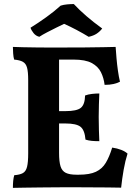

<svg xmlns="http://www.w3.org/2000/svg" viewBox="-20 -906 665 929"><path d="M42.4 -679Q62.1 -678 91.1 -677.5Q120.2 -677 152.5 -676.5Q184.8 -676 214.9 -676Q244.9 -676 265.8 -676V-166.2Q265.8 -124.5 272.8 -101.6Q279.8 -78.8 298.2 -69.7Q316.6 -60.7 350 -60.7L327.5 0Q300.6 0 259.9 0.3Q219.2 0.5 176 1Q132.7 1.5 96.6 2Q60.4 2.5 42.4 3Q42.4 -15.2 43.9 -31.2Q45.5 -47.1 49 -58.3Q76 -60.3 90.7 -68.5Q105.5 -76.8 110.9 -98.9Q116.4 -120.9 116.4 -163.6V-518.7Q116.4 -558.5 110.9 -578.5Q105.5 -598.6 90.7 -606.9Q76 -615.2 48.5 -617.7Q44.9 -629.4 43.7 -647.1Q42.4 -664.9 42.4 -679ZM522.8 -191.9Q547.2 -188.4 566.6 -180.8Q586 -173.2 597.1 -162.7Q586.1 -128.7 578.3 -84.5Q570.6 -40.3 566.1 2Q541.9 1 502.6 1Q463.3 1 417.6 0.5Q371.9 0 327.5 0L350 -60.7H361.7Q413.9 -60.7 444.1 -74.9Q474.4 -89.1 491.8 -118.2Q509.3 -147.2 522.8 -191.9ZM460.6 -453.7Q459.6 -429.2 458.6 -401Q457.6 -372.7 457.6 -340.5Q457.6 -306.1 458.6 -276.5Q459.6 -246.8 460.6 -222.9Q439.8 -222.9 423.8 -224.4Q407.9 -226 393.7 -230.5Q389.7 -276.8 369.4 -292.7Q349 -308.6 296.4 -308.6H232.2V-368.3H296.4Q351.6 -368.3 371.2 -384.3Q390.7 -400.3 391.7 -444Q406.8 -449.6 424.9 -451.6Q442.9 -453.7 460.6 -453.7ZM539.5 -679Q540.9 -655.4 543.7 -624.3Q546.4 -593.3 550.7 -563.4Q554.9 -533.6 560.5 -510.6Q546.7 -503.6 529 -499.5Q511.2 -495.4 486.2 -495.4Q482.1 -529 468.4 -556.7Q454.7 -584.4 423.8 -601.1Q393 -617.7 335.8 -617.7H232.8L260.6 -676Q337.5 -676 391.1 -676.5Q444.7 -677 481 -677.7Q517.2 -678.5 539.5 -679ZM170.3 -728Q153.4 -732 142.4 -745.8Q131.3 -759.7 127.7 -771.9Q164.3 -794.4 203.9 -822.9Q243.4 -851.3 273.4 -878.7Q288.2 -883.3 304.8 -884.8Q321.3 -886.4 337.2 -886.4Q363.2 -858.4 397.8 -828.4Q432.4 -798.5 474.5 -768.1Q463.7 -753.8 448.2 -743.4Q432.7 -733 409.1 -727.9Q383.2 -743.8 351.5 -760.7Q319.8 -777.6 290.3 -790.6Q275.2 -783.6 252.6 -772.4Q230 -761.3 207.7 -749.6Q185.3 -738 170.3 -728Z"/></svg>

Font: Vollkorn
Style: Regular
Weight: 400
Designer: Friedrich Althausen
Foundry: Friedrich Althausen
Version: Version 5.001